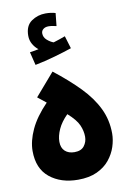

<svg xmlns="http://www.w3.org/2000/svg" viewBox="-95 -926 670 988"><g transform="rotate(-10 240.0 -432.0)"><path d="M232 4Q142 4 84 -43Q26 -90 26 -182Q26 -234 53.5 -293.5Q81 -353 141 -415L97 -450L198 -567Q275 -507 330.5 -450Q386 -393 415.5 -332Q445 -271 445 -200Q445 -167 433.5 -131.5Q422 -96 397 -65Q372 -34 331 -15Q290 4 232 4ZM238 -139Q273 -139 289 -160Q305 -181 305 -208Q305 -238 291.5 -269Q278 -300 235 -338Q201 -304 185.5 -269.5Q170 -235 170 -205Q170 -173 188.5 -156Q207 -139 238 -139ZM118 -616 101 -685Q130 -689 147 -693Q130 -706 118.5 -726Q107 -746 107 -770Q107 -822 140 -845Q173 -868 214 -868Q243 -868 266 -861L259 -794Q249 -796 239 -798Q229 -800 218 -800Q201 -800 190.5 -791.5Q180 -783 180 -770Q180 -749 196.5 -734.5Q213 -720 230 -714Q263 -724 292 -735L312 -669Q274 -656 221.5 -641Q169 -626 118 -616Z"/></g></svg>

Font: Noto Sans Arabic SemCond ExtBd
Style: Regular
Weight: 800
Width: 4
Designer: Monotype Design Team, Nadine Chahine, Nizar Qandah and Khaled Hosny
Foundry: Monotype Imaging Inc.
Version: Version 2.012; ttfautohint (v1.8.4.7-5d5b)